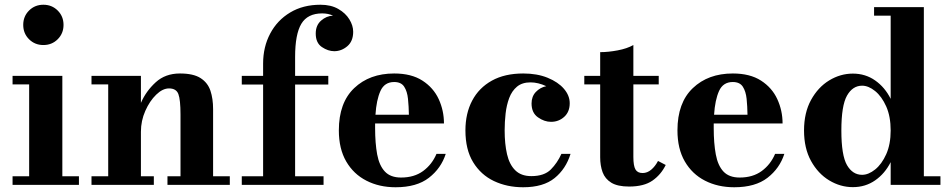

<svg xmlns="http://www.w3.org/2000/svg" viewBox="-20 -780 4015 810"><path d="M78 -675Q78 -711 102.5 -735.5Q127 -760 163 -760Q199 -760 223.5 -735.5Q248 -711 248 -675Q248 -639 223.5 -614.5Q199 -590 163 -590Q127 -590 102.5 -614.5Q78 -639 78 -675ZM33 -36.5H103V-424H33V-460H243V-36.5H313V0H33Z M366 -36.5H436.5V-424H366V-460H574.5V-346Q596 -395.5 636.8 -432.8Q677.5 -470 739 -470Q796 -470 826.2 -450.5Q856.5 -431 867.8 -397.2Q879 -363.5 879 -320V-36.5H949.5V0H686.5V-36.5H741.5V-296.5Q741.5 -359.5 732.5 -383.2Q723.5 -407 693 -407Q666 -407 638.8 -380.5Q611.5 -354 593 -312.2Q574.5 -270.5 574.5 -224V-36.5H629V0H366Z M1000 -36.5H1090V-423.5H1000V-460H1090V-511.5Q1090 -582 1119.8 -638.2Q1149.5 -694.5 1204 -727.2Q1258.5 -760 1332 -760Q1376.5 -760 1407.2 -742.2Q1438 -724.5 1454 -698.2Q1470 -672 1470 -646Q1470 -606 1445.2 -585Q1420.5 -564 1390 -564Q1364 -564 1338 -581.5Q1312 -599 1312 -638.5Q1312 -673.5 1334.8 -693.2Q1357.5 -713 1385 -714Q1364.5 -723.5 1339.5 -723.5Q1277.5 -723.5 1251.2 -679.5Q1225 -635.5 1225 -540V-460H1365V-423.5H1225V-36.5H1345V0H1000Z M1860.5 -131Q1841 -70 1789.5 -30Q1738 10 1649 10Q1580 10 1525.8 -17.8Q1471.5 -45.5 1440.5 -99Q1409.5 -152.5 1409.5 -230Q1409.5 -346.5 1474.2 -408.2Q1539 -470 1643 -470Q1715.5 -470 1762 -440Q1808.5 -410 1830.8 -361.8Q1853 -313.5 1853 -259H1562.5Q1562.5 -250 1562.5 -240Q1562.5 -175.5 1571.2 -128.5Q1580 -81.5 1603.8 -56.2Q1627.5 -31 1672 -31Q1727.5 -31 1765 -58.5Q1802.5 -86 1821.5 -131ZM1643 -434Q1602 -434 1585 -396.2Q1568 -358.5 1564 -296H1705Q1704.5 -331.5 1701.2 -363Q1698 -394.5 1685.2 -414.2Q1672.5 -434 1643 -434Z M2387 -131Q2367.5 -67.5 2319.8 -28.8Q2272 10 2187 10Q2119 10 2063.8 -16.2Q2008.5 -42.5 1976 -95.8Q1943.5 -149 1943.5 -230Q1943.5 -301.5 1972 -355.5Q2000.5 -409.5 2055 -439.8Q2109.5 -470 2187.5 -470Q2246 -470 2290.2 -452Q2334.5 -434 2359 -405.5Q2383.5 -377 2383.5 -344.5Q2383.5 -308 2360.2 -287Q2337 -266 2304.5 -266Q2276.5 -266 2249.5 -285Q2222.5 -304 2222.5 -343.5Q2222.5 -373 2240.5 -392Q2258.5 -411 2284.5 -416.5Q2250 -432.5 2218 -432.5Q2183 -432.5 2161.2 -414.5Q2139.5 -396.5 2128.2 -366.5Q2117 -336.5 2113 -301Q2109 -265.5 2109 -230Q2109 -173 2119 -129.5Q2129 -86 2153.8 -61.5Q2178.5 -37 2221.5 -37Q2276 -37 2303.8 -65Q2331.5 -93 2348.5 -131Z M2788.5 -84Q2768.5 -43 2732.5 -18Q2696.5 7 2634 7Q2585.5 7 2559 -9.2Q2532.5 -25.5 2522.2 -53.5Q2512 -81.5 2512 -116.5V-424H2445V-460H2512V-560Q2546 -560 2585.8 -567.5Q2625.5 -575 2652 -590V-460H2759V-424H2652V-118Q2652 -80.5 2660.8 -65.2Q2669.5 -50 2691 -50Q2710.5 -50 2727.2 -64Q2744 -78 2756 -101Z M3289 -131Q3269.5 -70 3218 -30Q3166.5 10 3077.5 10Q3008.5 10 2954.2 -17.8Q2900 -45.5 2869 -99Q2838 -152.5 2838 -230Q2838 -346.5 2902.8 -408.2Q2967.5 -470 3071.5 -470Q3144 -470 3190.5 -440Q3237 -410 3259.2 -361.8Q3281.5 -313.5 3281.5 -259H2991Q2991 -250 2991 -240Q2991 -175.5 2999.8 -128.5Q3008.5 -81.5 3032.2 -56.2Q3056 -31 3100.5 -31Q3156 -31 3193.5 -58.5Q3231 -86 3250 -131ZM3071.5 -434Q3030.5 -434 3013.5 -396.2Q2996.5 -358.5 2992.5 -296H3133.5Q3133 -331.5 3129.8 -363Q3126.5 -394.5 3113.8 -414.2Q3101 -434 3071.5 -434Z M3947.5 -36.5V0H3737.5V-96Q3713.5 -48 3672.2 -19.2Q3631 9.5 3578 9.5Q3525.5 9.5 3478.2 -19Q3431 -47.5 3401.5 -101Q3372 -154.5 3372 -229.5Q3372 -304.5 3401.5 -358.2Q3431 -412 3478.2 -440.8Q3525.5 -469.5 3578 -469.5Q3631 -469.5 3672.2 -440.5Q3713.5 -411.5 3737.5 -363V-714H3667.5V-750H3877.5V-36.5ZM3737.5 -229.5Q3737.5 -288.5 3718.8 -330.8Q3700 -373 3672 -395.8Q3644 -418.5 3617 -418.5Q3577 -418.5 3553.2 -376.5Q3529.5 -334.5 3529.5 -229.5Q3529.5 -124.5 3553.2 -83.5Q3577 -42.5 3617 -42.5Q3644 -42.5 3672 -65Q3700 -87.5 3718.8 -129.5Q3737.5 -171.5 3737.5 -229.5Z"/></svg>

Font: Bodoni* 06pt
Style: Bold
Weight: 700
Version: Version 2.3